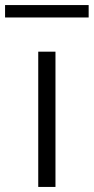

<svg xmlns="http://www.w3.org/2000/svg" viewBox="-62 -738 370 758"><path d="M89 0V-534H157V0ZM-42 -669V-718H288V-669Z"/></svg>

Font: Georama Extended Light
Style: Regular
Weight: 300
Width: 7
Designer: Jean-Baptiste Levee
Foundry: Production Type
Version: Version 1.000